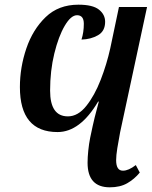

<svg xmlns="http://www.w3.org/2000/svg" viewBox="-20 -790 648 820"><path d="M449 10Q493 10 523.5 -7.5Q554 -25 577 -53L560 -85Q529 -61 505 -61Q476 -61 476 -106Q476 -126 481 -157Q486 -188 493 -225L608 -760H488L451 -584Q436 -516 410 -449Q384 -382 348.5 -337.5Q313 -293 270 -293Q194 -293 194 -403Q194 -488 212 -561.5Q230 -635 256.5 -680Q283 -725 309 -725Q338 -725 338 -688.5Q338 -652 328 -621Q368 -622 398.5 -639.5Q429 -657 429 -697Q429 -728 402.5 -749Q376 -770 315 -770Q230 -770 175 -717Q120 -664 92.5 -583Q65 -502 65 -418Q65 -226 226 -226Q322 -226 399 -356H402Q392 -319 384.5 -289Q377 -259 365 -201Q360 -176 357 -147Q354 -118 354 -95Q354 10 449 10Z"/></svg>

Font: Noto Serif SemiCondensed Semi
Style: Italic
Weight: 600
Width: 4
Italic angle: -12°
Designer: Monotype Design Team
Foundry: Monotype Imaging Inc.
Version: Version 1.901